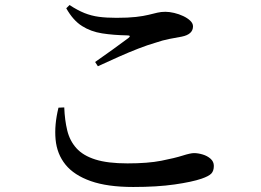

<svg xmlns="http://www.w3.org/2000/svg" viewBox="-20 -733 1040 765"><path d="M511 12Q408 12 341.5 -11.5Q275 -35 241 -77Q207 -119 201.5 -177Q196 -235 213 -304L236 -305Q238 -254 248 -213Q258 -172 284.5 -142.5Q311 -113 360 -97.5Q409 -82 488 -82Q569 -82 622.5 -92.5Q676 -103 707.5 -113Q739 -123 753 -123Q769 -123 787.5 -117.5Q806 -112 819 -100.5Q832 -89 832 -72Q832 -52 822 -41.5Q812 -31 783 -21Q745 -8 675.5 2Q606 12 511 12ZM359 -486Q392 -509 429.5 -536Q467 -563 491 -581Q505 -592 487 -592Q432 -593 387 -600Q342 -607 306.5 -629.5Q271 -652 244 -700L257 -713Q289 -692 316.5 -681Q344 -670 374 -666Q404 -662 444 -662Q491 -662 521.5 -665.5Q552 -669 572 -674Q592 -679 607 -682.5Q622 -686 639 -686Q655 -686 674 -681.5Q693 -677 710 -669Q727 -661 738 -650.5Q749 -640 749 -628Q749 -596 704 -587Q682 -583 655.5 -578Q629 -573 597 -562Q569 -554 531.5 -539.5Q494 -525 452.5 -506.5Q411 -488 370 -469Z"/></svg>

Font: Noto Serif HK ExtraLight SemiBold
Style: Regular
Weight: 600
Version: Version 2.002-H1;hotconv 1.1.0;makeotfexe 2.6.0